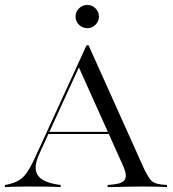

<svg xmlns="http://www.w3.org/2000/svg" viewBox="-29 -767 708 787"><path d="M131.5 -134.7Q107.3 -81.5 124.2 -51.6Q141.1 -21.8 202.4 -11.3L219.4 -8.9V0Q196.8 -1.6 159.7 -2Q122.6 -2.4 79.8 -2.4Q49.2 -2.4 27.4 -1.6Q5.6 -0.8 -8.9 0V-8.9L0.8 -10.5Q29.8 -16.9 48 -27.4Q66.1 -37.9 81.5 -60.1Q96.8 -82.3 115.3 -122.6L325.8 -581.5H333.9L563.7 -70.2Q574.2 -50 582.7 -37.1Q591.1 -24.2 602.8 -18.5Q614.5 -12.9 633.9 -10.5L655.6 -8.9V0Q644.4 -0.8 629 -1.2Q613.7 -1.6 595.6 -2Q577.4 -2.4 556.5 -2.4H554.8H554Q532.3 -2.4 512.5 -2Q492.7 -1.6 475 -1.2Q457.3 -0.8 441.5 -0.4Q425.8 0 412.1 0V-8.9L437.9 -11.3Q475 -15.3 483.5 -32.3Q491.9 -49.2 478.2 -81.5L291.9 -496L300 -503.2ZM163.7 -217.7 168.5 -226.6H452.4L455.6 -217.7ZM329 -651.6Q308.9 -651.6 294.8 -665.7Q280.6 -679.8 280.6 -699.2Q280.6 -718.5 294.8 -732.7Q308.9 -746.8 329 -746.8Q348.4 -746.8 362.5 -732.7Q376.6 -718.5 376.6 -699.2Q376.6 -679.8 362.5 -665.7Q348.4 -651.6 329 -651.6Z"/></svg>

Font: Playfair 144pt SemiExpanded Light
Style: Regular
Weight: 300
Width: 6
Designer: Claus Eggers Sørensen
Foundry: Claus Eggers Sørensen
Version: Version 2.203